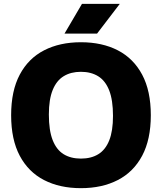

<svg xmlns="http://www.w3.org/2000/svg" viewBox="-20 -970 843 1000"><path d="M401.5 10Q291.5 10 209.8 -32Q128 -74 83 -158.5Q38 -243 38 -370Q38 -497 83 -581.5Q128 -666 209.8 -708Q291.5 -750 401.5 -750Q512 -750 593.8 -707.8Q675.5 -665.5 720.5 -581Q765.5 -496.5 765.5 -370Q765.5 -243.5 720.5 -159Q675.5 -74.5 593.5 -32.2Q511.5 10 401.5 10ZM401.5 -144Q455 -144 492.2 -167Q529.5 -190 549 -239Q568.5 -288 568.5 -366.5Q568.5 -448.5 548.8 -499Q529 -549.5 491.5 -572.8Q454 -596 401.5 -596Q349 -596 311.8 -573.2Q274.5 -550.5 254.5 -501.5Q234.5 -452.5 234.5 -373.5Q234.5 -291 254.2 -240.5Q274 -190 311.2 -167Q348.5 -144 401.5 -144ZM316 -795 407 -950H604L485.5 -795Z"/></svg>

Font: Encode Sans SC Condensed Thin ExtraBold
Style: Regular
Weight: 800
Version: Version 3.002